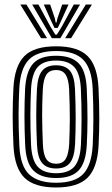

<svg xmlns="http://www.w3.org/2000/svg" viewBox="-20 -812 490 841"><path d="M225.8 9.2Q131 9.2 87.4 -33.2Q43.8 -75.8 39 -173.8Q35.5 -246.8 35.5 -306.1Q35.5 -365.5 38.8 -427Q44 -522.8 86.5 -566Q129 -609.2 225.8 -609.2Q320.8 -609.2 363.8 -566.4Q406.8 -523.5 411.5 -426.8Q415 -352.2 414.9 -292.9Q414.8 -233.5 411.8 -173.8Q406.5 -76 363.4 -33.4Q320.2 9.2 225.8 9.2ZM225.8 -11.5Q308.2 -11.5 344.8 -50.2Q381.2 -89 386 -175Q388.8 -234.2 389 -291.6Q389.2 -349 385.8 -425.8Q381.8 -511.2 344.9 -549.9Q308 -588.5 225.8 -588.5Q142.5 -588.5 105.8 -549.9Q69 -511.2 64.5 -425Q61.8 -370.5 61.4 -311.5Q61 -252.5 64.8 -174Q69 -83.8 108.4 -47.6Q147.8 -11.5 225.8 -11.5ZM225.8 -32.2Q159.8 -32.2 126.9 -64.5Q94 -96.8 90.2 -177Q84.2 -308 90 -422.8Q94.2 -499 125 -533.4Q155.8 -567.8 225.8 -567.8Q291.2 -567.8 323.6 -535.6Q356 -503.5 360 -425.5Q363.2 -352.5 363.2 -293.5Q363.2 -234.5 360.2 -178Q356.2 -99.5 324.9 -65.9Q293.5 -32.2 225.8 -32.2ZM225.8 -53.2Q280 -53.2 305.5 -82.1Q331 -111 334.5 -178.8Q337 -228.8 337.2 -289.5Q337.5 -350.2 334.2 -422.5Q331.2 -490.2 305.1 -518.5Q279 -546.8 225.8 -546.8Q170.8 -546.8 145.1 -518.1Q119.5 -489.5 116 -422Q113.5 -373 113.1 -312Q112.8 -251 116 -177.8Q119.5 -109 145.9 -81.1Q172.2 -53.2 225.8 -53.2ZM225.8 -74Q184.8 -74 164.6 -97.8Q144.5 -121.5 142 -179Q138.8 -245.5 138.8 -303.1Q138.8 -360.8 141.8 -420.8Q144.8 -477.2 164.2 -501.6Q183.8 -526 225.8 -526Q265.2 -526 285.5 -502.9Q305.8 -479.8 308.5 -421.8Q311.5 -354.5 311.5 -294.8Q311.5 -235 308.8 -180Q305.8 -122.8 286.2 -98.4Q266.8 -74 225.8 -74ZM225.8 -94.8Q254.8 -94.8 267.6 -115.6Q280.5 -136.5 283 -181.2Q285.5 -233 285.8 -290.2Q286 -347.5 282.8 -420.5Q280.8 -464.2 267.6 -484.8Q254.5 -505.2 225.8 -505.2Q196 -505.2 182.9 -484.5Q169.8 -463.8 167.5 -419.5Q164.5 -361.8 164.6 -306.5Q164.8 -251.2 167.8 -180Q169.8 -133.8 183.6 -114.2Q197.5 -94.8 225.8 -94.8ZM69 -792H95.8L186 -644.8H160ZM121 -792H148.5L200.5 -696L222.2 -660.5H229.2L251 -695.8L303 -792H330.5L244.5 -644.8H207ZM172 -792H199.8L219.8 -733L224 -713.2H227.5L232 -733L252.5 -792H280.2L246.8 -718.8L232.8 -689.5H218.8L204.8 -718.8ZM355.8 -792H382.5L291.5 -644.8H265.5Z"/></svg>

Font: Big Shoulders Inline Display ExtraBold
Style: Regular
Weight: 800
Designer: Patric King
Foundry: XO Type Co
Version: Version 1.000